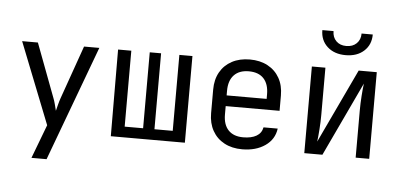

<svg xmlns="http://www.w3.org/2000/svg" viewBox="-59 -909 2518 1214"><g transform="rotate(5 1200.0 -302.5)"><path d="M178 180 259 -34 55 -550H155L283 -210Q290 -193 296 -169.5Q302 -146 306 -130Q310 -146 316 -169.5Q322 -193 328 -210L448 -550H545L274 180Z M666 0 664 -550H748V-68H865V-550H937V-68H1053V-550H1136V0Z M1500 10Q1435 10 1386.5 -16Q1338 -42 1311.5 -89.5Q1285 -137 1285 -200V-350Q1285 -414 1311.5 -461Q1338 -508 1386.5 -534Q1435 -560 1500 -560Q1565 -560 1613.5 -534Q1662 -508 1688.5 -461Q1715 -414 1715 -350V-253H1373V-200Q1373 -135 1406 -100.5Q1439 -66 1500 -66Q1552 -66 1584 -84.5Q1616 -103 1623 -140H1713Q1704 -71 1645.5 -30.5Q1587 10 1500 10ZM1373 -321H1627V-350Q1627 -415 1594.5 -450Q1562 -485 1500 -485Q1439 -485 1406 -450Q1373 -415 1373 -350Z M1894 0V-550H1980V-250Q1980 -207 1976.5 -158Q1973 -109 1969 -80L2191 -550H2306V0H2220V-300Q2220 -344 2223.5 -393Q2227 -442 2231 -471L2009 0ZM2100 -640Q2028 -640 1984 -680Q1940 -720 1940 -785H2011Q2011 -746 2035 -722Q2059 -698 2099 -698Q2140 -698 2164.5 -722Q2189 -746 2189 -785H2260Q2260 -720 2216 -680Q2172 -640 2100 -640Z"/></g></svg>

Font: Liga JetBrainsMono Nerd Font
Style: Regular
Weight: 400
Designer: Philipp Nurullin, Konstantin Bulenkov
Foundry: JetBrains
Version: Version 2.225; ttfautohint (v1.8.3)